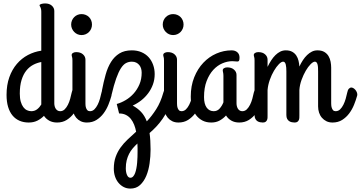

<svg xmlns="http://www.w3.org/2000/svg" viewBox="-20 -685 2099 1117"><path d="M147 27.8Q117.7 27.8 93.8 17.6Q69.8 7.3 53 -12.9Q36.1 -33.2 27.1 -63.2Q18.1 -93.3 18.1 -132.8Q18.1 -190.4 34.2 -235.6Q50.3 -280.8 78.1 -313.2Q106 -345.7 142.6 -365Q179.2 -384.3 220.2 -390.1V-616.2Q220.2 -627 218.5 -633.3Q216.8 -639.6 215.1 -643.3Q213.4 -647 211.7 -649.2Q210 -651.4 210 -653.8Q210 -656.7 212.9 -658.7Q215.8 -660.6 220.7 -662.1Q225.6 -663.6 231.2 -664.3Q236.8 -665 242.2 -665Q267.1 -665 281.5 -652.1Q295.9 -639.2 295.9 -621.1V-84Q295.9 -75.7 297.9 -67.6Q299.8 -59.6 304 -53Q308.1 -46.4 314.7 -42.2Q321.3 -38.1 330.1 -38.1Q345.2 -38.1 356.2 -48.8Q367.2 -59.6 375.2 -75.7Q383.3 -91.8 388.4 -110.6Q393.6 -129.4 397 -146Q399.9 -161.6 406.7 -168.7Q413.6 -175.8 420.9 -175.8Q426.8 -175.8 433.1 -172.1Q439.5 -168.5 444.6 -162.6Q449.7 -156.7 452.9 -149.4Q456.1 -142.1 456.1 -134.8Q456.1 -133.8 456.1 -132.3Q456.1 -130.9 455.1 -127.9Q448.7 -103 437.7 -75.7Q426.8 -48.3 409.4 -25.4Q392.1 -2.4 368.2 12.7Q344.2 27.8 312 27.8Q286.1 27.8 266.6 17.1Q247.1 6.3 235.8 -11.2Q219.2 5.9 197.5 16.8Q175.8 27.8 147 27.8ZM162.1 -38.1Q181.6 -38.1 196 -49.3Q210.4 -60.5 220.2 -77.1V-324.2Q195.8 -319.8 173.1 -307.9Q150.4 -295.9 133.1 -274.4Q115.7 -252.9 105.5 -220Q95.2 -187 95.2 -140.1Q95.2 -112.8 100.8 -93.5Q106.4 -74.2 115.5 -62Q124.5 -49.8 136.7 -43.9Q148.9 -38.1 162.1 -38.1Z M454.1 -481Q441.9 -481 430.9 -485.8Q419.9 -490.7 411.9 -499Q403.8 -507.3 398.9 -518.3Q394 -529.3 394 -542Q394 -555.2 398.9 -566.4Q403.8 -577.6 411.9 -585.7Q419.9 -593.8 430.9 -598.4Q441.9 -603 454.1 -603Q467.3 -603 478.5 -598.4Q489.7 -593.8 497.8 -585.7Q505.9 -577.6 510.5 -566.4Q515.1 -555.2 515.1 -542Q515.1 -529.3 510.5 -518.3Q505.9 -507.3 497.8 -499Q489.7 -490.7 478.5 -485.8Q467.3 -481 454.1 -481ZM477.1 -84Q477.1 -80.6 477.5 -73Q478 -65.4 480.5 -57.6Q482.9 -49.8 488.3 -43.9Q493.7 -38.1 503.4 -38.1Q518.1 -38.1 529.1 -48.8Q540 -59.6 548.1 -75.7Q556.2 -91.8 561.5 -110.6Q566.9 -129.4 570.3 -146Q573.2 -161.1 579.3 -168Q585.4 -174.8 592.5 -175.5Q599.6 -176.3 606.7 -171.9Q613.8 -167.5 619.4 -160.4Q625 -153.3 627.7 -144.5Q630.4 -135.7 628.4 -127.9Q621.6 -103 610.6 -75.7Q599.6 -48.3 582.5 -25.4Q565.4 -2.4 541.5 12.7Q517.6 27.8 485.4 27.8Q465.3 27.8 449.7 20.3Q434.1 12.7 423.3 0Q412.6 -12.7 407 -29.8Q401.4 -46.9 401.4 -65.9V-333Q401.4 -347.2 399.2 -353.5Q397 -359.9 397 -365.2Q397 -372.6 404.8 -377.2Q412.6 -381.8 423.3 -381.8Q448.2 -381.8 462.6 -368.9Q477.1 -356 477.1 -337.9Z M642.1 296.9Q642.1 257.8 652.8 227.8Q663.6 197.8 681.6 172.9Q699.7 147.9 723.1 126Q746.6 104 772 81.1Q768.1 60.1 760.5 40.8Q752.9 21.5 741.2 6.8Q729.5 -7.8 712.6 -16.4Q695.8 -24.9 672.9 -24.9L659.2 -80.1Q685.5 -87.4 711.4 -102.8Q737.3 -118.2 757.8 -141.1Q778.3 -164.1 791.3 -194.3Q804.2 -224.6 804.2 -262.2Q804.2 -274.9 800.8 -286.4Q797.4 -297.9 790.3 -306.6Q783.2 -315.4 772.5 -320.8Q761.7 -326.2 747.1 -326.2Q728.5 -326.2 712.9 -317.9Q697.3 -309.6 683.3 -287.8Q669.4 -266.1 656 -228.5Q642.6 -190.9 628.9 -132.8Q625.5 -118.7 619.6 -113.3Q613.8 -107.9 607.2 -108.9Q600.6 -109.9 594 -115.2Q587.4 -120.6 582.3 -128.4Q577.1 -136.2 574.5 -144.5Q571.8 -152.8 573.2 -159.2Q582.5 -208 594.5 -250.7Q606.4 -293.5 626 -324.7Q645.5 -356 674.6 -374Q703.6 -392.1 747.1 -392.1Q778.3 -392.1 803.2 -381.3Q828.1 -370.6 845 -351.8Q861.8 -333 870.8 -307.9Q879.9 -282.7 879.9 -253.9Q879.9 -222.2 869.9 -194.3Q859.9 -166.5 842.5 -143.1Q825.2 -119.6 802 -101.3Q778.8 -83 752 -70.8Q780.8 -55.2 801 -33.7Q821.3 -12.2 834 21Q863.3 -9.8 888.9 -50Q914.6 -90.3 930.2 -146Q934.6 -161.6 940.4 -168.7Q946.3 -175.8 954.1 -175.8Q960 -175.8 966.3 -172.1Q972.7 -168.5 977.8 -162.6Q982.9 -156.7 986.1 -149.4Q989.3 -142.1 989.3 -134.8Q989.3 -133.8 989.3 -130.9Q989.3 -127.9 988.3 -125Q975.6 -84 959.7 -51.8Q943.8 -19.5 926 6.1Q908.2 31.7 888.9 52Q869.6 72.3 850.1 88.9Q856 129.9 856 185.1Q856 224.6 850.3 264.9Q844.7 305.2 831.1 337.9Q817.4 370.6 794.9 391.4Q772.5 412.1 738.3 412.1Q717.3 412.1 699.7 403.1Q682.1 394 669.2 378.4Q656.2 362.8 649.2 341.8Q642.1 320.8 642.1 296.9ZM780.3 199.2Q780.3 188.5 780.3 176Q780.3 163.6 779.3 149.9Q764.6 163.6 752.2 178.2Q739.7 192.9 731 210Q722.2 227.1 717 247.8Q711.9 268.6 711.9 293.9Q711.9 317.4 719 333.3Q726.1 349.1 738.3 349.1Q747.6 349.1 754.4 341.8Q761.2 334.5 765.9 322.3Q770.5 310.1 773.4 294.4Q776.4 278.8 777.8 262Q779.3 245.1 779.8 229Q780.3 212.9 780.3 199.2Z M986.8 -481Q974.6 -481 963.6 -485.8Q952.6 -490.7 944.6 -499Q936.5 -507.3 931.6 -518.3Q926.8 -529.3 926.8 -542Q926.8 -555.2 931.6 -566.4Q936.5 -577.6 944.6 -585.7Q952.6 -593.8 963.6 -598.4Q974.6 -603 986.8 -603Q1000 -603 1011.2 -598.4Q1022.5 -593.8 1030.5 -585.7Q1038.6 -577.6 1043.2 -566.4Q1047.9 -555.2 1047.9 -542Q1047.9 -529.3 1043.2 -518.3Q1038.6 -507.3 1030.5 -499Q1022.5 -490.7 1011.2 -485.8Q1000 -481 986.8 -481ZM1009.8 -84Q1009.8 -80.6 1010.3 -73Q1010.7 -65.4 1013.2 -57.6Q1015.6 -49.8 1021 -43.9Q1026.4 -38.1 1036.1 -38.1Q1050.8 -38.1 1061.8 -48.8Q1072.8 -59.6 1080.8 -75.7Q1088.9 -91.8 1094.2 -110.6Q1099.6 -129.4 1103 -146Q1106 -161.1 1112.1 -168Q1118.2 -174.8 1125.2 -175.5Q1132.3 -176.3 1139.4 -171.9Q1146.5 -167.5 1152.1 -160.4Q1157.7 -153.3 1160.4 -144.5Q1163.1 -135.7 1161.1 -127.9Q1154.3 -103 1143.3 -75.7Q1132.3 -48.3 1115.2 -25.4Q1098.1 -2.4 1074.2 12.7Q1050.3 27.8 1018.1 27.8Q998 27.8 982.4 20.3Q966.8 12.7 956.1 0Q945.3 -12.7 939.7 -29.8Q934.1 -46.9 934.1 -65.9V-333Q934.1 -347.2 931.9 -353.5Q929.7 -359.9 929.7 -365.2Q929.7 -372.6 937.5 -377.2Q945.3 -381.8 956.1 -381.8Q981 -381.8 995.4 -368.9Q1009.8 -356 1009.8 -337.9Z M1389.6 -38.1Q1404.8 -38.1 1415.8 -48.8Q1426.8 -59.6 1434.8 -75.7Q1442.9 -91.8 1448 -110.6Q1453.1 -129.4 1456.5 -146Q1460 -161.6 1466.6 -168.7Q1473.1 -175.8 1481 -175.8Q1486.8 -175.8 1492.9 -172.1Q1499 -168.5 1504.2 -162.6Q1509.3 -156.7 1512.5 -149.4Q1515.6 -142.1 1515.6 -134.8Q1515.6 -133.8 1515.6 -132.3Q1515.6 -130.9 1514.6 -127.9Q1508.3 -103 1497.3 -75.7Q1486.3 -48.3 1469.2 -25.4Q1452.1 -2.4 1428 12.7Q1403.8 27.8 1371.6 27.8Q1345.2 27.8 1325.7 16.6Q1306.2 5.4 1294.9 -13.2Q1279.8 3.9 1258.5 15.9Q1237.3 27.8 1209 27.8Q1179.7 27.8 1157.5 16.1Q1135.3 4.4 1120.1 -15.9Q1105 -36.1 1097.4 -63.7Q1089.8 -91.3 1089.8 -123Q1089.8 -185.5 1109.9 -235.4Q1129.9 -285.2 1163.1 -320.1Q1196.3 -355 1239 -373.5Q1281.7 -392.1 1327.6 -392.1Q1348.1 -392.1 1360.8 -380.9Q1373.5 -369.6 1373.5 -350.1Q1373.5 -337.4 1370.8 -332.3Q1368.2 -327.1 1360.8 -327.1Q1354 -327.1 1346.7 -328.1Q1339.4 -329.1 1331.5 -329.1Q1303.2 -329.1 1273.9 -316.7Q1244.6 -304.2 1220.9 -278.6Q1197.3 -252.9 1182.1 -213.6Q1167 -174.3 1167 -120.1Q1167 -80.6 1182.1 -59.3Q1197.3 -38.1 1223.6 -38.1Q1244.1 -38.1 1257.8 -53.5Q1271.5 -68.8 1279.8 -89.8V-244.1Q1279.8 -251.5 1279.1 -256.3Q1278.3 -261.2 1277.6 -264.6Q1276.9 -268.1 1276.4 -270.8Q1275.9 -273.4 1275.9 -275.9Q1275.9 -283.7 1283.4 -288.3Q1291 -293 1301.8 -293Q1326.7 -293 1341.3 -280Q1356 -267.1 1356 -249V-84Q1356 -75.7 1357.9 -67.6Q1359.9 -59.6 1363.8 -53Q1367.7 -46.4 1374.3 -42.2Q1380.9 -38.1 1389.6 -38.1Z M2057.6 -127.9Q2050.8 -103 2039.8 -75.7Q2028.8 -48.3 2011.7 -25.4Q1994.6 -2.4 1970.7 12.7Q1946.8 27.8 1914.6 27.8Q1894.5 27.8 1879.2 20.3Q1863.8 12.7 1852.8 0Q1841.8 -12.7 1836.2 -29.8Q1830.6 -46.9 1830.6 -65.9V-269Q1830.6 -280.8 1830.1 -291Q1829.6 -301.3 1827.6 -309.1Q1825.7 -316.9 1822 -321.5Q1818.4 -326.2 1812 -326.2Q1801.8 -326.2 1787.1 -311.5Q1772.5 -296.9 1758.8 -273.4Q1745.1 -250 1734.4 -220.5Q1723.6 -190.9 1721.7 -161.1V-15.1Q1721.7 -7.8 1721.4 -0.2Q1721.2 7.3 1718.5 13.4Q1715.8 19.5 1710.2 23.7Q1704.6 27.8 1693.8 27.8Q1686.5 27.8 1678 26.1Q1669.4 24.4 1662.4 19.8Q1655.3 15.1 1650.6 6.6Q1646 -2 1646 -16.1V-269Q1646 -280.8 1645.3 -291Q1644.5 -301.3 1642.6 -309.1Q1640.6 -316.9 1637 -321.5Q1633.3 -326.2 1627 -326.2Q1616.7 -326.2 1602.3 -311.5Q1587.9 -296.9 1574 -273.4Q1560.1 -250 1549.6 -220.5Q1539.1 -190.9 1536.6 -161.1V-15.1Q1536.6 -7.8 1536.4 -0.2Q1536.1 7.3 1533.4 13.4Q1530.8 19.5 1525.1 23.7Q1519.5 27.8 1508.8 27.8Q1501.5 27.8 1492.9 26.1Q1484.4 24.4 1477.3 19.8Q1470.2 15.1 1465.6 6.6Q1460.9 -2 1460.9 -16.1V-333Q1460.9 -347.2 1458.7 -353.5Q1456.5 -359.9 1456.5 -365.2Q1456.5 -372.6 1464.4 -377.2Q1472.2 -381.8 1482.9 -381.8Q1507.8 -381.8 1522.2 -368.9Q1536.6 -356 1536.6 -337.9V-295.9Q1546.4 -316.4 1557.9 -334Q1569.3 -351.6 1582.5 -364.5Q1595.7 -377.4 1610.6 -384.8Q1625.5 -392.1 1642.6 -392.1Q1665 -392.1 1679.9 -383.8Q1694.8 -375.5 1703.9 -361.8Q1712.9 -348.1 1716.8 -331.3Q1720.7 -314.5 1721.7 -297.9Q1731 -317.9 1742.2 -335Q1753.4 -352.1 1766.6 -364.7Q1779.8 -377.4 1794.7 -384.8Q1809.6 -392.1 1826.7 -392.1Q1851.1 -392.1 1866.7 -382.8Q1882.3 -373.5 1891.1 -358.9Q1899.9 -344.2 1903.3 -326.2Q1906.7 -308.1 1906.7 -291V-84Q1906.7 -80.6 1907.2 -73Q1907.7 -65.4 1910.2 -57.6Q1912.6 -49.8 1917.7 -43.9Q1922.9 -38.1 1932.6 -38.1Q1947.8 -38.1 1958.7 -48.8Q1969.7 -59.6 1977.8 -75.7Q1985.8 -91.8 1991.2 -110.6Q1996.6 -129.4 2000 -146Q2002.9 -161.6 2009.5 -168.7Q2016.1 -175.8 2023.9 -175.8Q2029.8 -175.8 2035.9 -172.1Q2042 -168.5 2047.1 -162.6Q2052.2 -156.7 2055.4 -149.4Q2058.6 -142.1 2058.6 -134.8Q2058.6 -133.8 2058.6 -132.3Q2058.6 -130.9 2057.6 -127.9Z"/></svg>

Font: Grand Hotel
Style: Regular
Weight: 400
Designer: Brian J. Bonislawsky & Jim Lyles for Astigmatic (AOETI)
Foundry: Astigmatic (AOETI)
Version: Version 001.000